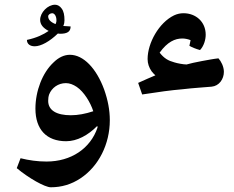

<svg xmlns="http://www.w3.org/2000/svg" viewBox="-20 -733 989 813"><path d="M127 -537C154 -537 191 -558 225 -591L234 -590C265 -590 279 -599 279 -621L248 -623C252 -632 253 -639 253 -647C253 -669 250 -685 241 -697C234 -707 224 -713 213 -713C182 -713 150 -680 150 -649C150 -629 163 -614 186 -602C164 -587 136 -573 94 -564C94 -547 107 -537 127 -537ZM582 -333C653 -344 704 -351 752 -355C802 -361 846 -363 876 -366C908 -369 928 -398 928 -429C928 -451 916 -474 905 -486C895 -485 883 -483 871 -481C847 -477 822 -472 798 -467C789 -465 779 -462 770 -460C757 -460 730 -465 718 -469C692 -476 675 -486 656 -510C689 -556 721 -570 752 -570C762 -570 774 -568 787 -563C785 -554 784 -547 782 -539C792 -533 809 -526 827 -521C844 -539 851 -566 851 -586C851 -641 809 -677 757 -677C743 -677 730 -674 717 -668C653 -637 605 -551 605 -483C605 -464 611 -447 622 -431C627 -425 632 -419 638 -414C628 -410 582 -390 565 -382ZM215 -631C193 -640 184 -651 184 -664C184 -671 193 -677 201 -677C210 -677 219 -666 219 -647C219 -644 219 -640 217 -635ZM195 60C240 60 282 48 321 22C398 -29 445 -123 445 -224C445 -266 437 -309 421 -354C388 -444 333 -501 276 -501C252 -501 228 -490 206 -468C160 -425 130 -348 130 -273C130 -185 177 -135 260 -135C306 -135 353 -160 392 -200L393 -193C363 -104 281 -49 177 -49C139 -49 103 -54 67 -63L51 -21C101 21 170 60 195 60ZM280 -245C219 -245 184 -266 184 -306C184 -315 185 -324 188 -333C199 -361 226 -381 259 -381C275 -381 290 -375 305 -365C336 -344 363 -299 375 -262C342 -251 310 -245 280 -245Z"/></svg>

Font: Noto Naskh Arabic UI
Style: Bold
Weight: 700
Designer: Monotype Design Team, David Williams, Mohamad Dakak and Nizar Qandah
Foundry: Monotype Imaging Inc.
Version: Version 2.016